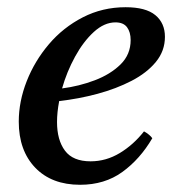

<svg xmlns="http://www.w3.org/2000/svg" viewBox="-20 -500 486 532"><path d="M437 -398Q437 -359 412 -328.5Q387 -298 344.5 -276Q302 -254 250 -240Q198 -226 144 -220Q138 -189 138 -162Q138 -112 160 -82.5Q182 -53 231 -53Q274 -53 312 -76Q350 -99 379 -136Q395 -127 402 -117Q368 -59 319 -23.5Q270 12 202 12Q123 12 77.5 -35.5Q32 -83 32 -163Q32 -219 54 -275Q76 -331 115.5 -377.5Q155 -424 209.5 -452Q264 -480 328 -480Q384 -480 410.5 -458Q437 -436 437 -398ZM152 -255Q199 -261 242.5 -277.5Q286 -294 314 -321.5Q342 -349 342 -389Q342 -411 332 -424.5Q322 -438 300 -438Q269 -438 240 -411.5Q211 -385 188 -343Q165 -301 152 -255Z"/></svg>

Font: Tiro Devanagari Hindi
Style: Italic
Weight: 400
Italic angle: -11°
Designer: Devanagari: John Hudson & Fiona Ross, assisted by Paul Hanslow. Latin: John Hudson with Paul Hanslow, assisted by Kaja S
Foundry: Tiro Typeworks Ltd.
Version: Version 1.52